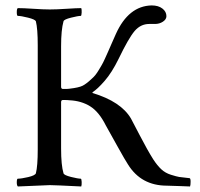

<svg xmlns="http://www.w3.org/2000/svg" viewBox="-20 -675 728 698"><path d="M670.9 2.9Q665 2.9 634.3 1.5Q603.5 0 586.9 0Q493.2 0 445.3 -77.1Q435.5 -91.8 406.7 -143.6Q377.9 -195.3 364.3 -219.7Q339.8 -268.6 307.6 -288.6Q275.4 -308.6 232.4 -310.5Q226.6 -311.5 209 -311.5Q202.1 -311.5 202.1 -303.7V-135.7Q202.1 -74.2 210.9 -44.9Q212.9 -38.1 238.3 -31.7Q263.7 -25.4 273.4 -25.4Q276.4 -25.4 276.9 -13.7Q277.3 -2 275.4 2.9Q177.7 -2 161.1 -2Q157.2 -2 44.9 2.9Q41 -1 41 -11.7Q41 -25.4 44.9 -25.4Q57.6 -25.4 82.5 -31.2Q107.4 -37.1 110.4 -44.9Q117.2 -71.3 117.2 -131.8V-510.7Q117.2 -570.3 110.4 -597.7Q107.4 -604.5 82 -610.8Q56.6 -617.2 44.9 -617.2Q41 -617.2 41 -630.9Q41 -643.6 44.9 -645.5Q64.5 -645.5 101.1 -643.1Q137.7 -640.6 161.1 -640.6Q185.5 -640.6 222.7 -643.1Q259.8 -645.5 275.4 -645.5Q277.3 -641.6 276.9 -629.4Q276.4 -617.2 273.4 -617.2Q263.7 -617.2 238.3 -610.8Q212.9 -604.5 210.9 -597.7Q202.1 -566.4 202.1 -506.8V-359.4Q202.1 -351.6 209 -351.6H215.8Q227.5 -351.6 232.4 -352.5Q266.6 -356.4 280.3 -363.3Q293.9 -370.1 314.5 -389.6Q321.3 -395.5 327.1 -402.8Q333 -410.2 339.4 -420.9Q345.7 -431.6 350.1 -439Q354.5 -446.3 361.8 -462.4Q369.1 -478.5 373 -487.3Q377 -496.1 386.7 -518.6Q396.5 -541 401.4 -551.8Q447.3 -653.3 531.2 -655.3Q555.7 -655.3 570.3 -644Q585 -632.8 585 -616.2Q585 -604.5 572.3 -596.2Q559.6 -587.9 543.9 -587.9H522.5Q491.2 -587.9 469.2 -562Q447.3 -536.1 411.1 -460.9Q386.7 -411.1 360.4 -380.9Q334 -350.6 316.4 -339.8V-336.9Q419.9 -305.7 456.1 -244.1Q460.9 -235.4 488.3 -182.6Q515.6 -129.9 537.1 -95.7Q551.8 -73.2 566.4 -59.6Q581.1 -45.9 601.6 -39.6Q622.1 -33.2 631.3 -31.7Q640.6 -30.3 668.9 -27.3Q672.9 -27.3 672.9 -14.6Q672.9 -2 670.9 2.9Z"/></svg>

Font: Crimson Text
Style: Regular
Weight: 400
Version: Version 0.13